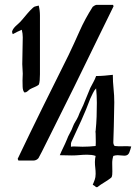

<svg xmlns="http://www.w3.org/2000/svg" viewBox="-20 -659 575 793"><path d="M140 -636Q145 -616 145 -595Q145 -574 145 -554V-399Q145 -391 145 -378.5Q145 -366 145 -352.5Q145 -339 144 -327Q143 -315 140 -309Q132 -303 122 -299Q112 -295 103 -290Q98 -286 93 -281.5Q88 -277 81 -277Q74 -284 73.5 -300.5Q73 -317 73 -326Q73 -334 73.5 -341Q74 -348 74 -355Q74 -365 73 -374.5Q72 -384 72 -394Q72 -422 73 -449.5Q74 -477 74 -505Q74 -513 73 -520.5Q72 -528 70 -536Q60 -532 51 -527.5Q42 -523 33 -518Q30 -522 30 -528Q30 -531 31 -532Q35 -543 49.5 -555.5Q64 -568 72 -578Q82 -590 93 -603Q104 -616 116 -627Q121 -632 127.5 -633Q134 -634 140 -636ZM377 -345Q394 -345 411.5 -346.5Q429 -348 446 -350Q446 -321 449 -293Q452 -265 452 -236Q452 -210 451 -185Q450 -160 450 -135Q450 -119 449 -103Q448 -87 448 -71Q448 -67 449.5 -62.5Q451 -58 454 -56Q471 -54 488 -55Q505 -56 522 -54Q519 -42 514 -29Q509 -16 494 -16Q487 -16 480 -17Q473 -18 466 -18Q457 -18 448 -15Q443 1 443.5 17Q444 33 444 49Q444 54 443.5 62.5Q443 71 439 75Q425 86 410.5 94.5Q396 103 382 114H377Q374 111 370.5 108.5Q367 106 363 104Q366 97 368 92Q370 87 371.5 82.5Q373 78 374 72.5Q375 67 375 59Q375 46 373.5 34Q372 22 372 10Q372 -3 375 -15Q367 -18 358 -19Q349 -20 340 -20Q324 -20 308.5 -18.5Q293 -17 277 -17Q264 -17 251.5 -17.5Q239 -18 227 -18Q234 -35 241.5 -50Q249 -65 256 -82Q261 -96 268.5 -109Q276 -122 281 -136Q285 -147 291.5 -157Q298 -167 303 -178Q308 -192 316.5 -209Q325 -226 330 -240Q336 -254 341.5 -268Q347 -282 353 -296Q359 -308 365.5 -319.5Q372 -331 377 -345ZM273 -62V-53Q278 -54 281 -54Q284 -54 289 -54Q297 -54 305 -53.5Q313 -53 321 -53Q348 -53 375 -56Q376 -69 375.5 -82Q375 -95 375 -108Q375 -111 374.5 -113.5Q374 -116 375 -119Q378 -148 379 -176.5Q380 -205 380 -234Q380 -264 377 -294Q369 -286 363.5 -274Q358 -262 353 -252Q336 -206 316 -162Q296 -118 275 -73Q273 -69 273 -62ZM447 -639 449 -633Q443 -621 427 -588Q411 -555 388.5 -509.5Q366 -464 339.5 -409Q313 -354 285.5 -298.5Q258 -243 232 -191Q206 -139 186 -98.5Q166 -58 153 -32.5Q140 -7 139 -6Q135 -1 129.5 1.5Q124 4 119 4H56L53 -3Q104 -110 156.5 -216.5Q209 -323 263 -431Q286 -479 308.5 -530Q331 -581 363 -631Q365 -633 370.5 -636Q376 -639 379 -639Z"/></svg>

Font: Hand Textur
Style: Regular
Weight: 400
Designer: F. H. Ehmcke um 1935
Foundry: Peter Wiegel
Version: Version 1.000